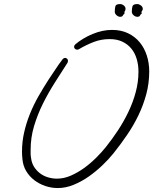

<svg xmlns="http://www.w3.org/2000/svg" viewBox="-20 -909 765 958"><path d="M724.6 -552.7Q724.6 -494.1 710 -439.5Q695.3 -384.8 670.9 -334Q646.5 -283.2 613.8 -235.4Q581.1 -187.5 545.9 -143.6Q522.5 -114.3 490.7 -84Q459 -53.7 422.9 -28.3Q386.7 -2.9 347.2 13.2Q307.6 29.3 268.6 29.3Q236.3 29.3 206.1 19Q175.8 8.8 151.4 -9.8Q127 -28.3 110.8 -55.2Q94.7 -82 91.8 -116.2Q90.8 -125 90.3 -134.3Q89.8 -143.6 89.8 -152.3Q89.8 -202.1 100.6 -249Q111.3 -295.9 129.4 -340.8Q147.5 -385.7 171.4 -427.7Q195.3 -469.7 221.7 -510.7Q239.3 -536.1 256.3 -562.5Q273.4 -588.9 293 -614.3Q298.8 -620.1 304.7 -620.1Q310.5 -620.1 314.9 -615.7Q319.3 -611.3 319.3 -605.5Q319.3 -602.5 317.4 -596.7Q286.1 -547.9 253.4 -496.6Q220.7 -445.3 193.8 -391.1Q167 -336.9 149.9 -279.8Q132.8 -222.7 132.8 -161.1Q132.8 -151.4 132.8 -142.1Q132.8 -132.8 134.8 -122.1Q137.7 -96.7 149.4 -77.6Q161.1 -58.6 178.7 -44.9Q196.3 -31.2 218.8 -24.4Q241.2 -17.6 264.6 -17.6Q298.8 -17.6 333.5 -32.7Q368.2 -47.9 399.9 -70.8Q431.6 -93.8 459.5 -121.6Q487.3 -149.4 507.8 -174.8Q539.1 -213.9 568.4 -258.3Q597.7 -302.7 620.6 -350.6Q643.6 -398.4 657.2 -449.2Q670.9 -500 670.9 -551.8Q670.9 -585 662.1 -614.7Q653.3 -644.5 635.3 -666.5Q617.2 -688.5 590.3 -701.2Q563.5 -713.9 527.3 -713.9Q484.4 -713.9 446.8 -699.2Q409.2 -684.6 373 -663.1Q369.1 -661.1 365.2 -661.1Q358.4 -661.1 354 -665.5Q349.6 -669.9 349.6 -675.8Q349.6 -681.6 355.5 -687.5Q392.6 -718.8 441.9 -739.3Q491.2 -759.8 539.1 -759.8Q584 -759.8 618.7 -743.2Q653.3 -726.6 676.8 -698.2Q700.2 -669.9 712.4 -632.3Q724.6 -594.7 724.6 -552.7ZM692.4 -864.3Q692.4 -860.4 690.4 -857.4Q688.5 -854.5 686.5 -850.6L685.5 -849.6Q687.5 -843.8 687.5 -841.8Q680.7 -836.9 678.2 -831.1Q675.8 -825.2 665 -825.2Q655.3 -825.2 646.5 -833Q637.7 -840.8 637.7 -850.6Q637.7 -867.2 641.1 -877.9Q644.5 -888.7 665 -888.7Q673.8 -888.7 683.1 -881.8Q692.4 -875 692.4 -864.3ZM606.4 -864.3Q606.4 -858.4 601.6 -850.6H600.6V-849.6Q601.6 -846.7 601.6 -841.8Q595.7 -836.9 592.8 -831.1Q589.8 -825.2 579.1 -825.2Q570.3 -825.2 561.5 -833Q552.7 -840.8 552.7 -850.6Q552.7 -867.2 555.7 -877.9Q558.6 -888.7 579.1 -888.7Q588.9 -888.7 597.7 -881.8Q606.4 -875 606.4 -864.3Z"/></svg>

Font: Calligraffitti
Style: Regular
Weight: 400
Designer: Dathan Boardman
Foundry: Open Window
Version: Version 1.002